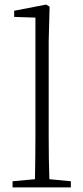

<svg xmlns="http://www.w3.org/2000/svg" viewBox="-20 -820 365 840"><path d="M290 -27V0H35V-27L133 -36Q135 -152 135 -226V-743L42 -746V-773L182 -800L197 -791L193 -639V-226Q193 -123 196 -36Z"/></svg>

Font: Source Han Serif SC ExtraLight
Style: Regular
Weight: 250
Designer: Ryoko NISHIZUKA  (kana & ideographs); Frank Grießhammer (Latin, Greek & Cyrillic); Wenlong ZHANG  (bopomofo); Sandoll Co
Foundry: Adobe Systems Incorporated
Version: Version 1.001 October 20, 2017